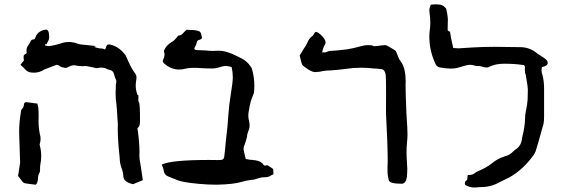

<svg xmlns="http://www.w3.org/2000/svg" viewBox="-20 -835 2553 871"><path d="M141.1 2.9Q121.6 0 99.6 -2.4Q85 -3.9 78.6 -15.1L62 -37.1Q71.3 -92.3 71.3 -96.7Q68.8 -184.6 67.4 -216.3L66.9 -238.3Q66.9 -281.7 74.7 -326.2Q74.7 -334.5 77.6 -337.9Q88.9 -348.6 88.9 -363.3Q90.3 -371.6 101.6 -371.6Q105.5 -371.6 136.2 -366.7L149.4 -365.2Q153.3 -351.1 153.8 -346.7Q155.3 -328.1 155.3 -309.1L154.8 -287.1Q154.8 -256.8 160.6 -227.1Q164.1 -215.8 164.1 -205.1Q164.1 -194.3 160.6 -183.1Q159.7 -181.2 159.7 -179.2Q159.7 -177.2 160.6 -175.3Q167 -151.4 167 -127.4Q167 -108.4 163.1 -89.4Q161.6 -83.5 161.6 -63Q161.6 -56.6 160.2 -53.7Q152.3 -40.5 152.3 -26.6Q152.3 -12.7 145.5 0ZM583.5 0.5Q540.5 -8.8 539.6 -35.2Q538.1 -57.1 529.8 -76.7Q523.4 -96.7 522.9 -119.1L517.6 -174.3Q514.2 -217.8 514.2 -245.6L514.6 -271Q514.6 -278.8 513.7 -285.9Q512.7 -293 512.7 -298.3Q510.7 -339.4 508.3 -360.4Q504.4 -386.2 504.4 -413.1Q504.4 -426.8 505.4 -440.4V-451.7Q507.8 -459.5 507.8 -465.3Q507.8 -471.2 505.4 -475.1Q501.5 -482.4 498 -496.1Q494.1 -515.6 474.6 -519Q462.9 -521 461.9 -524.4Q451.2 -528.3 439.9 -528.3Q431.6 -528.3 419.9 -525.9H414.1V-526.4Q414.1 -527.3 369.6 -535.6Q362.8 -534.7 355 -534.7Q337.9 -534.7 316.4 -539.1Q303.2 -538.6 290 -531.2Q283.7 -526.9 277.3 -526.9Q273.4 -526.9 269.5 -528.8Q258.8 -528.8 249 -536.6Q242.7 -541 236.8 -541Q235.8 -541 181.6 -520Q159.7 -505.4 135.7 -505.4L124 -505.9Q106 -505.9 91.3 -523.4Q87.9 -527.8 72.8 -541L88.4 -560.5Q86.9 -569.3 86.9 -576.7Q86.9 -584 89.8 -586.2Q92.8 -588.4 95.5 -590.1Q98.1 -591.8 101.1 -593.8L100.1 -605.5Q100.1 -619.1 108.9 -630.4Q113.3 -636.2 119.6 -648.9Q123 -656.2 132.3 -656.2Q137.7 -656.2 140.6 -664.6Q150.4 -695.3 188.5 -700.7Q203.1 -700.7 203.1 -667.5Q203.1 -659.2 201.7 -655.8Q200.2 -652.3 198 -647.9Q195.8 -643.6 191.9 -636.2Q189.9 -633.3 189 -633.3Q188 -633.3 187 -634.5Q186 -635.7 185.5 -635.7L183.6 -629.4Q188 -628.9 190.9 -627.4Q197.8 -625.5 203.1 -625.5Q227.5 -629.4 252 -636.7Q272 -644.5 292 -644.5Q310.1 -644.5 328.6 -638.2Q340.3 -633.3 352.5 -632.8L417.5 -626Q417.5 -625.5 410.6 -624.5Q407.7 -624 407.7 -622.6L408.7 -621.6Q427.2 -614.7 445.3 -614.7L457 -610.4Q463.4 -628.9 465.8 -631.3Q469.7 -633.3 475.1 -633.3Q479.5 -633.3 484.4 -631.8Q523.4 -620.6 549.8 -584Q576.7 -522.5 589.8 -506.3Q599.1 -495.6 599.1 -484.4Q599.1 -477.1 597.4 -466.8Q595.7 -456.5 595.7 -447.3Q595.7 -429.2 601.1 -412.1Q603 -403.3 606.9 -403.3Q607.9 -402.8 607.9 -394.5L607.4 -382.8Q607.4 -373 610.4 -371.6Q615.2 -364.7 615.2 -285.6Q615.2 -268.6 610.8 -262.2Q606.4 -255.9 605.2 -254.4Q604 -252.9 603.8 -252.7Q603.5 -252.4 603.5 -252L605.5 -239.3Q612.8 -185.1 612.8 -146.5Q612.8 -132.3 612.3 -130.4Q612.3 -111.8 620.1 -71.3Q623.5 -51.8 627.9 -17.6Z M964.4 2.9Q922.9 2.9 881.8 -1Q809.1 -7.8 785.2 -17.6L747.6 -32.7Q725.1 -40 722.7 -61.5Q721.7 -70.3 717.3 -79.1Q715.3 -83.5 713.9 -88.4Q755.9 -109.4 929.2 -109.4Q963.4 -109.4 968.3 -108.9Q976.1 -108.9 982.9 -109.4Q994.6 -110.8 997.1 -122.6Q999.5 -141.6 1001.5 -161.6Q1004.4 -197.8 1007.8 -224.6Q1012.7 -260.7 1015.6 -309.6Q1019.5 -363.8 1026.4 -403.3Q1036.1 -462.9 1036.1 -483.9Q1036.1 -506.3 1031.2 -529.8Q1018.1 -535.6 1003.9 -535.6Q990.7 -535.6 977.1 -530.3Q960 -524.4 941.9 -524.4Q917 -524.4 892.6 -525.9Q876 -527.3 858.4 -527.3Q835.4 -527.3 821 -523.4Q806.6 -519.5 793 -519.5Q754.4 -519.5 722.2 -549.3Q721.2 -550.8 720.2 -553Q719.2 -555.2 717.8 -557.1Q719.2 -563 721.7 -568.4Q726.6 -579.1 726.6 -587.9Q726.6 -593.8 724.1 -599.6Q723.6 -600.6 723.6 -602.1Q723.6 -607.4 731 -618.7Q739.7 -632.3 756.8 -643.1Q770 -649.4 783.2 -667Q787.1 -673.8 790 -673.8Q801.8 -673.8 812.5 -686.5Q818.8 -694.8 827.6 -700.2L838.4 -699.2Q880.4 -699.2 888.2 -689.5Q893.6 -683.1 896.5 -662.1Q890.1 -654.8 882.1 -653.6Q874 -652.3 872.1 -640.1Q870.6 -632.3 861.3 -615.2Q863.8 -607.9 870.6 -607.9Q905.8 -606.9 914.6 -606Q930.7 -604 947.3 -604L971.2 -605Q1008.3 -605 1057.6 -579.1L1076.2 -569.8Q1100.6 -557.6 1116.7 -533.7Q1121.6 -528.3 1123 -522Q1133.8 -484.9 1133.8 -446.3Q1133.8 -431.2 1132.3 -416Q1130.4 -408.2 1127 -400.4Q1115.7 -376.5 1109.4 -335.4Q1106.4 -320.3 1106.4 -310.1Q1106.4 -298.3 1109.9 -286.1Q1112.3 -275.9 1112.3 -263.7Q1111.8 -252 1103.5 -231Q1101.6 -226.6 1101.3 -221.9Q1101.1 -217.3 1100.6 -214.4Q1093.8 -188.5 1089.4 -177.7Q1085 -169.4 1085 -161.1L1085.4 -153.8Q1091.3 -129.9 1094.7 -113.8Q1115.2 -109.4 1126 -109.4Q1138.7 -108.4 1150.9 -105Q1163.1 -101.6 1173.3 -90.8Q1175.8 -84 1180.7 -84Q1189.5 -84 1189.5 -85L1189 -85.4L1189.9 -85.9Q1195.8 -85.9 1219.2 -68.4L1220.7 -45.4Q1218.8 -44.4 1216.6 -42.7Q1214.4 -41 1211.4 -40.5Q1200.7 -30.8 1178.7 -30.8Q1164.1 -30.8 1147 -24.9Q1134.8 -19.5 1121.6 -19Q1098.1 -16.6 1075.7 -9.8Q1041 1 964.4 2.9Z M1803.2 -1.5Q1747.6 -1.5 1744.1 -16.6Q1738.8 -36.1 1738.3 -48.6Q1737.8 -61 1737.8 -75.7Q1738.8 -86.9 1738.8 -100.6Q1738.8 -183.6 1731 -321.8L1731.4 -405.3Q1731.4 -475.6 1730 -492.2Q1727.5 -517.1 1712.9 -521Q1707.5 -521 1703.1 -522Q1688.5 -524.4 1674.8 -524.4Q1648.9 -527.8 1618.7 -527.8Q1603.5 -527.8 1582 -526.4Q1494.6 -515.6 1481 -515.6Q1455.6 -515.6 1431.2 -509.8L1410.2 -507.8Q1392.1 -507.8 1362.8 -530.8Q1353 -537.1 1349.9 -543.7Q1346.7 -550.3 1339.4 -584Q1348.1 -595.7 1354.5 -608.4Q1367.7 -626.5 1374 -640.6Q1380.4 -658.2 1394 -669.4Q1399.9 -673.3 1401.4 -675.8Q1408.2 -690.4 1413.1 -690.4Q1421.9 -690.4 1439.5 -673.1Q1457 -655.8 1457 -641.6Q1457 -638.2 1455.6 -635.7Q1445.3 -619.1 1441.4 -597.2H1455.6L1473.1 -603.5Q1507.3 -605.5 1551.8 -610.8Q1584 -615.7 1620.1 -626Q1634.3 -630.4 1649.9 -630.4Q1660.2 -630.4 1670.9 -628.4Q1672.4 -625.5 1678.2 -625.5Q1690.9 -625.5 1705.1 -628.4L1728.5 -630.4Q1732.9 -630.4 1753.7 -617.9Q1774.4 -605.5 1775.9 -603.5Q1784.2 -584 1787.4 -574.7Q1790.5 -565.4 1797.9 -556.6Q1820.3 -527.8 1820.3 -463.9L1819.8 -449.7Q1819.8 -414.6 1823.7 -322.3Q1825.7 -279.8 1827.6 -257.3L1828.6 -225.1Q1828.6 -207.5 1826.7 -192.9Q1824.2 -168.9 1824.2 -144Q1824.2 -124.5 1825.9 -103.8Q1827.6 -83 1827.6 -69.3Q1827.6 -25.4 1820.3 -13.4Q1813 -1.5 1803.2 -1.5Z M2143.6 15.1 2131.3 15.6Q2112.8 15.6 2093.8 5.9Q2088.9 3.4 2088.9 -2.4L2089.4 -4.4Q2089.4 -14.2 2097.2 -17.1Q2100.6 -19 2100.6 -30.3Q2100.6 -41.5 2104 -41.5L2107.4 -41Q2126.5 -41 2141.1 -55.2Q2186 -73.2 2211.4 -94.2Q2236.8 -115.2 2269 -125.5Q2292.5 -130.9 2308.6 -148.4L2315.4 -154.8Q2343.3 -170.4 2347.7 -203.6L2350.1 -217.3Q2360.4 -255.9 2361.8 -295.4Q2361.8 -313.5 2365.2 -328.6Q2372.6 -363.8 2373.5 -382.8L2374.5 -425.8Q2374.5 -443.4 2365.2 -494.6Q2360.8 -504.9 2360.8 -516.1L2361.8 -528.3Q2361.8 -540.5 2350.1 -540.5Q2314.9 -545.9 2266.1 -545.9Q2227.5 -545.9 2198.7 -531.7Q2193.8 -528.8 2188 -528.8Q2177.7 -528.8 2168.7 -532.2Q2159.7 -535.6 2149.4 -535.6L2145.5 -535.2Q2139.6 -535.2 2131.1 -538.1Q2122.6 -541 2111.3 -541Q2099.1 -541 2052.2 -526.4Q2041 -523.9 2024.4 -523.9Q2005.9 -523.9 1973.6 -529.3Q1960 -532.7 1954.1 -548.3Q1927.7 -606.4 1927.7 -668.5Q1927.7 -685.5 1929.9 -700.2Q1932.1 -714.8 1932.1 -731.9Q1932.1 -752.9 1928.7 -776.9L1927.7 -786.6Q1927.7 -799.8 1934.6 -814L1954.6 -815.4Q1965.3 -815.4 1978.3 -813.5Q1991.2 -811.5 2003.9 -795.9L2007.3 -780.8Q2010.7 -764.2 2011.7 -748.5L2010.7 -697.8Q2015.1 -692.4 2018.8 -692.4Q2022.5 -692.4 2022.9 -682.4Q2023.4 -672.4 2036.1 -617.2L2060.5 -615.7L2121.6 -619.6Q2170.9 -622.6 2223.1 -622.6L2339.8 -621.1Q2383.8 -621.1 2418 -591.8L2445.8 -573.7Q2464.8 -561.5 2464.8 -550.3Q2464.8 -536.6 2442.4 -531.7L2438 -530.3L2436.5 -517.1Q2436.5 -504.4 2441.4 -493.2Q2448.2 -464.4 2448.2 -433.1V-307.1Q2448.2 -286.6 2445.8 -273.9Q2416 -166 2410.2 -149.9L2409.2 -147.5Q2405.3 -138.2 2400.9 -131.8Q2343.8 -52.7 2269 -19.5L2246.1 -8.3Q2207 13.7 2162.1 13.7Q2151.4 13.7 2143.6 15.1Z"/></svg>

Font: Kurland
Style: Regular
Weight: 400
Designer: GGBot
Version: 0.22